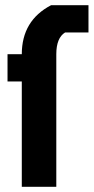

<svg xmlns="http://www.w3.org/2000/svg" viewBox="-20 -720 361 740"><path d="M177 -700H321V-595H231Q197 -574 197 -511V0H64V-406H9V-511H64Q64 -641 177 -700Z"/></svg>

Font: Jockey One
Style: Regular
Weight: 400
Designer: TypeTogether
Foundry: TypeTogether
Version: Version 1.002